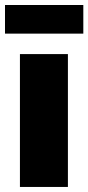

<svg xmlns="http://www.w3.org/2000/svg" viewBox="-31 -740 350 760"><path d="M-11.2 -606.9V-720.2H298.8V-606.9ZM47.9 0V-525.9H237.8V0Z"/></svg>

Font: Rawline Black
Style: Regular
Weight: 900
Designer: Matt McInerney, Pablo Impallari, Rodrigo Fuenzalida
Foundry: Matt McInerney, Pablo Impallari, Rodrigo Fuenzalida
Version: Version 4.020;PS 004.020;hotconv 1.0.88;makeotf.lib2.5.64775